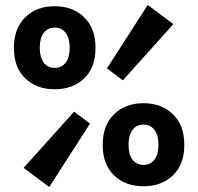

<svg xmlns="http://www.w3.org/2000/svg" viewBox="-20 -737 797 772"><path d="M574 -717 677 -640 474 -414 410 -462ZM178 15 75 -62 278 -288 342 -240ZM36 -546Q36 -623 81.5 -667.5Q127 -712 200 -712Q273 -712 318.5 -667.5Q364 -623 364 -546V-543Q364 -466 318.5 -422Q273 -378 200 -378Q127 -378 81.5 -422Q36 -466 36 -543ZM140 -543Q140 -506 156 -485Q172 -464 200 -464Q228 -464 244 -485Q260 -506 260 -543V-547Q260 -584 244 -605Q228 -626 200 -626Q172 -626 156 -605Q140 -584 140 -547ZM393 -156Q393 -233 438.5 -277.5Q484 -322 557 -322Q630 -322 675.5 -277.5Q721 -233 721 -156V-153Q721 -76 675.5 -32Q630 12 557 12Q484 12 438.5 -32Q393 -76 393 -153ZM497 -153Q497 -116 513 -95Q529 -74 557 -74Q585 -74 601 -95Q617 -116 617 -153V-157Q617 -194 601 -215Q585 -236 557 -236Q529 -236 513 -215Q497 -194 497 -157Z"/></svg>

Font: Space Grotesk Variable
Style: Regular
Weight: 400
Designer: Florian Karsten (Space Grotesk), Colophon Foundry (Space Mono)
Foundry: Florian Karsten
Version: Version 1.106